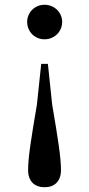

<svg xmlns="http://www.w3.org/2000/svg" viewBox="-20 -563 375 806"><path d="M167 -543C125 -543 94 -510 94 -471C94 -431 125 -398 167 -398C209 -398 241 -431 241 -471C241 -510 209 -543 167 -543ZM167 223C209 223 236 198 236 151C236 100 224 22 199 -124L181 -295H153L135 -124C110 22 98 100 98 151C98 198 125 223 167 223Z"/></svg>

Font: Noto Serif CJK HK SemiBold
Style: Regular
Weight: 600
Designer: Ryoko NISHIZUKA 西塚涼子 (kana & ideographs); Frank Grießhammer (Latin, Greek & Cyrillic); Wenlong ZHANG 张文龙 (bopomofo); San
Foundry: Adobe
Version: Version 2.001;hotconv 1.1.0;makeotfexe 2.6.0